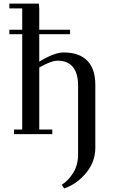

<svg xmlns="http://www.w3.org/2000/svg" viewBox="-20 -749 645 1072"><path d="M32.2 -558.1V-583H104V-702.1H32.2V-729H196.8L199.2 -702.1V-583H371.1V-558.1H199.2V-404.8Q283.2 -456.1 335 -456.1Q422.4 -456.1 467.3 -410.2Q512.2 -364.3 512.2 -274.9V76.2Q512.2 153.8 460.9 216.3Q409.7 278.8 337.9 303.2L325.2 282.2Q362.8 258.3 389.4 215.1Q416 171.9 416 111.8V-270Q416 -340.3 386.7 -375.2Q357.4 -410.2 303.2 -410.2Q264.6 -410.2 199.2 -372.1V-25.9H272V0H58.1V-25.9H104V-558.1Z"/></svg>

Font: Dehuti Alt
Style: Bold
Weight: 700
Version: Version 1.2